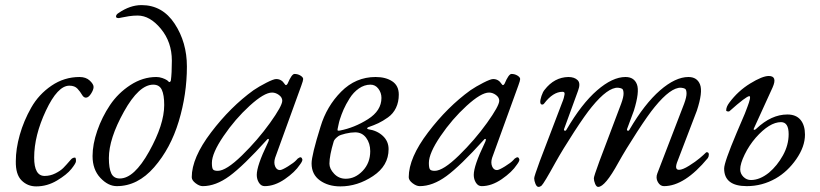

<svg xmlns="http://www.w3.org/2000/svg" viewBox="-20 -716 3217 753"><path d="M317 -333Q308 -333 301.5 -344.5Q295 -356 284 -368Q273 -380 252 -380Q206 -380 160 -282Q114 -184 114 -98Q114 -26 155 -26Q177 -26 197 -36Q217 -46 228 -57Q239 -68 257 -89Q264 -98 274 -98Q278 -98 278 -84Q278 -76 260 -53.5Q242 -31 203.5 -8Q165 15 122 15Q88 15 64.5 -8.5Q41 -32 42 -84Q42 -132 57.5 -187Q73 -242 102.5 -294Q132 -346 182 -380Q232 -414 292 -414Q317 -414 332 -400Q347 -386 347 -375Q347 -364 337 -348.5Q327 -333 317 -333Z M650 -400Q654 -428 654 -478Q654 -551 611 -603Q568 -655 520 -655Q503 -655 486 -652.5Q469 -650 458.5 -647.5Q448 -645 446 -645Q435 -645 435 -651Q435 -659 445 -665Q490 -696 535 -696Q617 -696 665 -623Q713 -550 713 -455Q713 -346 681 -240Q649 -134 584.5 -60Q520 14 438 14Q404 14 373.5 -18.5Q343 -51 343 -104Q343 -150 361.5 -203.5Q380 -257 411.5 -304Q443 -351 491.5 -382.5Q540 -414 593 -414Q605 -414 616.5 -410Q628 -406 634 -402Q640 -398 641 -396Q643 -393 646 -394.5Q649 -396 650 -400ZM624 -304Q624 -344 614.5 -364Q605 -384 581 -384Q525 -384 466 -278Q407 -172 407 -96Q407 -56 416.5 -36Q426 -16 450 -16Q506 -16 565 -122Q624 -228 624 -304Z M1018 14Q1004 14 995.5 0.5Q987 -13 987 -30Q987 -66 1029 -153Q1039 -173 1031 -171Q1029 -171 1027 -168Q934 -65 880 -25.5Q826 14 775 14Q762 14 747 2.5Q732 -9 732 -21Q732 -97 808 -197Q884 -297 974 -362Q996 -377 1024.5 -391.5Q1053 -406 1063 -406Q1084 -406 1096 -387Q1102 -377 1108 -388Q1124 -426 1135 -426Q1148 -426 1158.5 -419.5Q1169 -413 1169 -406Q1169 -400 1162 -381L1059 -97Q1053 -78 1059 -63.5Q1065 -49 1078 -49Q1086 -49 1109.5 -63.5Q1133 -78 1142 -88Q1147 -95 1155 -98.5Q1163 -102 1166 -90Q1166 -83 1156 -70Q1137 -41 1097 -13.5Q1057 14 1018 14ZM1047 -353Q1016 -353 959 -301Q902 -249 856.5 -182Q811 -115 811 -77Q811 -57 815.5 -51.5Q820 -46 834 -46Q867 -46 929 -106.5Q991 -167 1039 -234Q1087 -301 1087 -321Q1087 -334 1074 -343.5Q1061 -353 1047 -353Z M1313 -204Q1370 -215 1423 -248.5Q1476 -282 1476 -332Q1476 -352 1464 -368Q1452 -384 1433 -384Q1409 -384 1387.5 -369Q1366 -354 1351 -330Q1336 -306 1327.5 -286.5Q1319 -267 1313 -248Q1310 -239 1307.5 -226.5Q1305 -214 1304 -210Q1303 -205 1305 -204Q1307 -203 1313 -204ZM1289 -162Q1272 -106 1272 -74Q1272 -54 1290.5 -34.5Q1309 -15 1336 -15Q1373 -15 1402.5 -46Q1432 -77 1432 -123Q1432 -154 1416 -175.5Q1400 -197 1373 -197Q1356 -197 1335 -192Q1314 -187 1307 -182Q1292 -171 1289 -162ZM1315 15Q1267 15 1234.5 -8.5Q1202 -32 1202 -75Q1202 -107 1237 -219Q1261 -299 1318 -356.5Q1375 -414 1453 -414Q1493 -414 1518.5 -397Q1544 -380 1544 -345Q1544 -316 1533 -293Q1522 -270 1501.5 -255.5Q1481 -241 1464 -233Q1447 -225 1424 -217Q1420 -215 1420 -212.5Q1420 -210 1425 -209Q1459 -204 1481.5 -183Q1504 -162 1504 -131Q1504 -66 1443 -25.5Q1382 15 1315 15Z M1869 14Q1855 14 1846.5 0.5Q1838 -13 1838 -30Q1838 -66 1880 -153Q1890 -173 1882 -171Q1880 -171 1878 -168Q1785 -65 1731 -25.5Q1677 14 1626 14Q1613 14 1598 2.5Q1583 -9 1583 -21Q1583 -97 1659 -197Q1735 -297 1825 -362Q1847 -377 1875.5 -391.5Q1904 -406 1914 -406Q1935 -406 1947 -387Q1953 -377 1959 -388Q1975 -426 1986 -426Q1999 -426 2009.5 -419.5Q2020 -413 2020 -406Q2020 -400 2013 -381L1910 -97Q1904 -78 1910 -63.5Q1916 -49 1929 -49Q1937 -49 1960.5 -63.5Q1984 -78 1993 -88Q1998 -95 2006 -98.5Q2014 -102 2017 -90Q2017 -83 2007 -70Q1988 -41 1948 -13.5Q1908 14 1869 14ZM1898 -353Q1867 -353 1810 -301Q1753 -249 1707.5 -182Q1662 -115 1662 -77Q1662 -57 1666.5 -51.5Q1671 -46 1685 -46Q1718 -46 1780 -106.5Q1842 -167 1890 -234Q1938 -301 1938 -321Q1938 -334 1925 -343.5Q1912 -353 1898 -353Z M2416 -309Q2426 -336 2425.5 -350.5Q2425 -365 2419.5 -368Q2414 -371 2404 -372Q2364 -374 2301 -297Q2276 -267 2231.5 -198.5Q2187 -130 2158 -78Q2114 2 2104 12Q2098 17 2092 17Q2085 17 2080 5Q2075 -7 2075 -17Q2075 -24 2097 -84L2184 -312Q2189 -324 2191 -331.5Q2193 -339 2194 -345Q2195 -351 2193 -353.5Q2191 -356 2186 -356Q2149 -356 2114 -310Q2110 -305 2105 -306Q2100 -307 2099 -314Q2098 -323 2103.5 -339.5Q2109 -356 2116 -364Q2154 -413 2209 -414Q2233 -414 2245.5 -401.5Q2258 -389 2247 -360L2193 -212Q2190 -205 2194.5 -203.5Q2199 -202 2202 -208Q2261 -309 2321.5 -361.5Q2382 -414 2433 -414Q2467 -414 2478 -385Q2489 -356 2466 -282L2440 -212Q2437 -205 2441.5 -203.5Q2446 -202 2449 -208Q2508 -309 2568.5 -361.5Q2629 -414 2680 -414Q2714 -414 2725.5 -384.5Q2737 -355 2713 -282L2638 -86Q2623 -50 2643 -50Q2657 -50 2682.5 -66Q2708 -82 2724 -95.5Q2740 -109 2749 -118Q2750 -119 2752 -119Q2760 -119 2760 -110Q2760 -102 2756 -96Q2665 14 2584 14Q2569 14 2560 -2Q2551 -18 2558 -36L2663 -309Q2673 -336 2672.5 -350.5Q2672 -365 2666.5 -368Q2661 -371 2651 -372Q2611 -374 2548 -297Q2523 -267 2478.5 -198.5Q2434 -130 2405 -78Q2353 17 2326 17Q2319 17 2314 5Q2309 -7 2309 -17Q2309 -24 2331 -84Z M2909 14Q2820 14 2820 -55Q2820 -79 2869 -195L2901 -270Q2904 -278 2906 -283Q2908 -288 2911.5 -297.5Q2915 -307 2917 -313Q2919 -319 2920.5 -325.5Q2922 -332 2921.5 -335.5Q2921 -339 2919 -339Q2907 -339 2841 -280Q2839 -278 2833.5 -279Q2828 -280 2828 -283Q2828 -297 2840 -313Q2874 -359 2922 -388.5Q2970 -418 2995 -418Q3030 -418 3010 -373L2937 -213Q2934 -207 2938 -207Q2941 -206 2946 -211Q3005 -267 3068 -267Q3102 -267 3119.5 -246Q3137 -225 3137 -188Q3137 -141 3103 -92Q3069 -43 3022 -16Q2969 14 2909 14ZM2944 -176Q2918 -146 2900.5 -110Q2883 -74 2883 -52Q2883 -35 2895.5 -22.5Q2908 -10 2925 -10Q2960 -10 2996 -39Q3028 -66 3050.5 -106.5Q3073 -147 3073 -190Q3073 -237 3043 -237Q2998 -237 2944 -176Z"/></svg>

Font: EB Garamond 12
Style: Italic
Weight: 400
Italic angle: -17°
Version: Version 0.016; ttfautohint (v1.8.4)